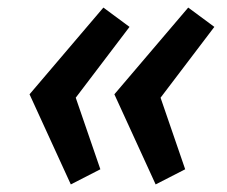

<svg xmlns="http://www.w3.org/2000/svg" viewBox="-20 -539 600 507"><path d="M391 -52 282 -290 477 -519 546 -468 404 -281 469 -92ZM167 -52 58 -290 253 -519 322 -468 180 -281 245 -92Z"/></svg>

Font: Ubuntu Sans Mono
Style: Italic
Weight: 400
Italic angle: -13.5°
Monospace: yes
Designer: Dalton Maag Ltd
Foundry: Dalton Maag Ltd
Version: Version 1.006